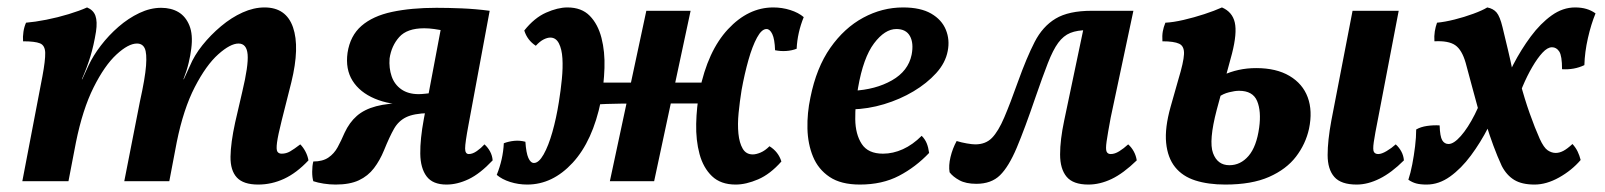

<svg xmlns="http://www.w3.org/2000/svg" viewBox="-20 -487 4314 516"><path d="M674 9Q634 9 616.5 -10Q599 -29 599.5 -66Q600 -103 612 -158L631 -240Q648 -311 645.5 -340.5Q643 -370 621 -370Q599 -370 566.5 -341Q534 -312 503.5 -253Q473 -194 455 -105L435 0H314L356 -214Q370 -277 372.5 -310.5Q375 -344 369 -357Q363 -370 348 -370Q325 -370 293 -340.5Q261 -311 231.5 -252Q202 -193 184 -104L164 0H40L94 -282Q102 -325 101.5 -345Q101 -365 87.5 -370.5Q74 -376 42 -376Q41 -388 43 -401.5Q45 -415 50 -426Q74 -428 104.5 -434Q135 -440 164.5 -449Q194 -458 214 -467Q231 -460 236.5 -444.5Q242 -429 238 -402Q232 -365 223 -335.5Q214 -306 200 -274H201L218 -311Q230 -337 251 -364.5Q272 -392 298.5 -415Q325 -438 354.5 -452Q384 -466 413 -466Q440 -466 459.5 -454.5Q479 -443 489 -418.5Q499 -394 494 -356Q492 -339 487 -318Q482 -297 473 -274H474L490 -309Q502 -338 524 -365.5Q546 -393 574 -416.5Q602 -440 632 -453.5Q662 -467 691 -467Q749 -467 767.5 -413.5Q786 -360 763 -266L737 -163Q727 -123 724.5 -104Q722 -85 725.5 -79.5Q729 -74 737 -74Q749 -74 759.5 -80Q770 -86 787 -99Q795 -91 801 -79.5Q807 -68 809 -56Q777 -22 743.5 -6.5Q710 9 674 9Z M1180 9Q1143 9 1126.5 -13Q1110 -35 1109.5 -74Q1109 -113 1119 -167L1169 -432L1172 -405Q1161 -407 1147 -409Q1133 -411 1120 -411Q1074 -411 1053 -387.5Q1032 -364 1027 -330Q1025 -304 1032.5 -282Q1040 -260 1058.5 -247Q1077 -234 1105 -234Q1112 -234 1121.5 -235Q1131 -236 1140 -237L1133 -205H1081Q1027 -205 987 -222Q947 -239 927.5 -270Q908 -301 914 -345Q921 -391 951.5 -417.5Q982 -444 1033.5 -455Q1085 -466 1153 -466Q1184 -466 1221 -464.5Q1258 -463 1296 -458L1239 -151Q1230 -103 1230 -88Q1230 -73 1240 -73Q1250 -73 1261.5 -81Q1273 -89 1282 -99Q1291 -91 1297 -80Q1303 -69 1304 -56Q1270 -20 1239.5 -5.5Q1209 9 1180 9ZM882 9Q866 9 850 6.5Q834 4 822 0Q819 -10 819 -25.5Q819 -41 822 -53Q847 -53 862.5 -63.5Q878 -74 887.5 -91.5Q897 -109 906 -130Q919 -158 939 -175.5Q959 -193 991 -201.5Q1023 -210 1070 -210H1135L1131 -183Q1092 -182 1071.5 -172Q1051 -162 1039 -141Q1027 -120 1012 -83Q1001 -56 985 -35Q969 -14 944.5 -2.5Q920 9 882 9Z M1957 9Q1917 9 1893.5 -13.5Q1870 -36 1860 -73Q1850 -110 1851 -154.5Q1852 -199 1860 -242Q1882 -350 1936.5 -408.5Q1991 -467 2058 -467Q2082 -467 2104 -460Q2126 -453 2140 -441Q2123 -399 2121 -356Q2108 -351 2093 -350Q2078 -349 2063 -352Q2062 -382 2055.5 -395.5Q2049 -409 2040 -409Q2027 -409 2014.5 -386Q2002 -363 1991.5 -326Q1981 -289 1973 -245Q1968 -214 1965 -183.5Q1962 -153 1964.5 -128Q1967 -103 1976 -87.5Q1985 -72 2003 -72Q2012 -72 2024 -77Q2036 -82 2048 -94Q2072 -79 2080 -53Q2050 -19 2017.5 -5Q1985 9 1957 9ZM1397 9Q1373 9 1351 2Q1329 -5 1315 -17Q1332 -59 1334 -102Q1347 -107 1362 -108.5Q1377 -110 1392 -106Q1394 -76 1400 -62.5Q1406 -49 1415 -49Q1428 -49 1441 -72Q1454 -95 1464.5 -132Q1475 -169 1482 -213Q1487 -244 1490 -274.5Q1493 -305 1491.5 -330Q1490 -355 1482 -370.5Q1474 -386 1459 -386Q1451 -386 1441 -381Q1431 -376 1420 -364Q1397 -379 1389 -405Q1416 -439 1447.5 -453Q1479 -467 1505 -467Q1543 -467 1565 -444.5Q1587 -422 1596.5 -385Q1606 -348 1604.5 -304Q1603 -260 1595 -216Q1573 -108 1519 -49.5Q1465 9 1397 9ZM1619 0 1717 -458H1836L1738 0ZM1575 -206 1588 -265H1890L1876 -209Q1797 -209 1742.5 -209Q1688 -209 1648.5 -208.5Q1609 -208 1575 -206Z M2291 9Q2240 9 2209.5 -11.5Q2179 -32 2165 -66Q2151 -100 2150 -141.5Q2149 -183 2158 -225Q2174 -305 2211.5 -358.5Q2249 -412 2300 -439.5Q2351 -467 2407 -467Q2454 -467 2482.5 -450.5Q2511 -434 2522 -407Q2533 -380 2527 -350Q2521 -318 2496 -290.5Q2471 -263 2435 -241.5Q2399 -220 2356 -207Q2313 -194 2269 -193L2272 -243Q2333 -246 2377 -271Q2421 -296 2430 -340Q2436 -371 2425.5 -390Q2415 -409 2389 -409Q2358 -409 2329 -370.5Q2300 -332 2286 -251Q2278 -207 2278.5 -166.5Q2279 -126 2296 -100Q2313 -74 2353 -74Q2380 -74 2406.5 -86Q2433 -98 2457 -122Q2466 -113 2470.5 -102Q2475 -91 2477 -76Q2441 -38 2396 -14.5Q2351 9 2291 9Z M2905 9Q2864 9 2846.5 -12Q2829 -33 2829 -72Q2829 -111 2840 -163L2894 -420L2903 -406Q2875 -406 2856.5 -398.5Q2838 -391 2824 -372Q2810 -353 2796 -317Q2782 -281 2763 -226Q2734 -141 2712.5 -90Q2691 -39 2667.5 -16Q2644 7 2604 7Q2576 7 2558.5 -2.5Q2541 -12 2532 -24Q2529 -42 2534.5 -65Q2540 -88 2551 -108Q2564 -104 2578.5 -101.5Q2593 -99 2601 -99Q2629 -99 2646 -116.5Q2663 -134 2679 -171.5Q2695 -209 2716 -268Q2739 -332 2760.5 -374Q2782 -416 2817 -437Q2852 -458 2914 -458H3026L2965 -171Q2957 -128 2954 -107Q2951 -86 2954 -79.5Q2957 -73 2965 -73Q2976 -73 2988 -80.5Q3000 -88 3012 -99Q3021 -91 3027 -80Q3033 -69 3035 -56Q2999 -21 2967.5 -6Q2936 9 2905 9Z M3626 9Q3584 9 3566 -11.5Q3548 -32 3548 -70.5Q3548 -109 3558 -163L3615 -458H3739L3684 -171Q3675 -126 3672 -105Q3669 -84 3672.5 -78.5Q3676 -73 3684 -73Q3693 -73 3706.5 -81Q3720 -89 3731 -99Q3740 -91 3746 -80Q3752 -69 3753 -56Q3720 -23 3688 -7Q3656 9 3626 9ZM3273 9Q3227 9 3192.5 -2Q3158 -13 3138 -38Q3118 -63 3114 -103Q3110 -143 3126 -200L3147 -274Q3161 -320 3162 -341.5Q3163 -363 3149 -369.5Q3135 -376 3104 -376Q3103 -391 3105 -402.5Q3107 -414 3112 -426Q3133 -427 3161 -433.5Q3189 -440 3216.5 -449Q3244 -458 3264 -467Q3292 -455 3298.5 -426.5Q3305 -398 3291 -343L3250 -192Q3228 -108 3240 -75.5Q3252 -43 3284 -43Q3314 -43 3335.5 -68Q3357 -93 3364 -144Q3370 -188 3358.5 -215.5Q3347 -243 3310 -243Q3299 -243 3283 -239Q3267 -235 3255 -226L3267 -285Q3286 -294 3308.5 -299Q3331 -304 3356 -304Q3410 -304 3445.5 -283Q3481 -262 3494.5 -225.5Q3508 -189 3498 -141Q3489 -100 3463 -66Q3437 -32 3390.5 -11.5Q3344 9 3273 9Z M3977 -467Q3993 -464 4002 -453.5Q4011 -443 4018 -414Q4026 -381 4033 -351.5Q4040 -322 4045 -297L4066 -264Q4077 -222 4091 -182.5Q4105 -143 4118 -114Q4129 -90 4139.5 -83Q4150 -76 4161 -76Q4171 -76 4181.5 -81.5Q4192 -87 4206 -100Q4215 -90 4220 -79.5Q4225 -69 4228 -57Q4204 -29 4170 -10Q4136 9 4104 9Q4070 9 4049.5 -3.5Q4029 -16 4016 -41Q4004 -67 3993.5 -95.5Q3983 -124 3975 -150L3955 -185Q3946 -219 3936.5 -253Q3927 -287 3919 -318Q3909 -353 3891 -365.5Q3873 -378 3835 -376Q3834 -390 3836 -402.5Q3838 -415 3842 -426Q3863 -428 3889 -434.5Q3915 -441 3939.5 -450Q3964 -459 3977 -467ZM4213 -467Q4230 -467 4243.5 -463Q4257 -459 4268 -451Q4256 -422 4247.5 -384.5Q4239 -347 4238 -312Q4211 -299 4178 -301Q4178 -337 4170.5 -348.5Q4163 -360 4151 -360Q4139 -360 4125.5 -345.5Q4112 -331 4098 -307Q4084 -283 4072 -254.5Q4060 -226 4052 -197L4013 -234Q4026 -273 4047 -313.5Q4068 -354 4094 -389Q4120 -424 4150 -445.5Q4180 -467 4213 -467ZM3786 -139Q3798 -146 3815 -148.5Q3832 -151 3849 -150Q3850 -120 3856 -110Q3862 -100 3873 -100Q3887 -100 3906 -121.5Q3925 -143 3943.5 -179.5Q3962 -216 3975 -261L4014 -224Q4001 -186 3980 -145Q3959 -104 3933 -69Q3907 -34 3877 -12.5Q3847 9 3814 9Q3797 9 3786 6Q3775 3 3765 -4Q3771 -22 3775.5 -45.5Q3780 -69 3783 -93.5Q3786 -118 3786 -139Z"/></svg>

Font: Vollkorn SemiBold
Style: Italic
Weight: 600
Italic angle: -11°
Designer: Friedrich Althausen
Foundry: Friedrich Althausen
Version: Version 5.000